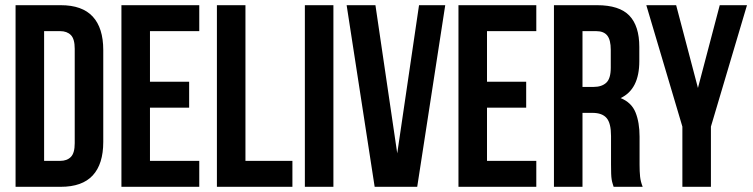

<svg xmlns="http://www.w3.org/2000/svg" viewBox="-20 -720 2903 740"><path d="M40 -700H214Q297 -700 337.5 -656Q378 -612 378 -527V-173Q378 -88 337.5 -44Q297 0 214 0H40ZM150 -600V-100H212Q238 -100 253 -115Q268 -130 268 -168V-532Q268 -570 253 -585Q238 -600 212 -600Z M558 -405H709V-305H558V-100H748V0H448V-700H748V-600H558Z M816 -700H926V-100H1107V0H816Z M1155 -700H1265V0H1155Z M1511 -129 1595 -700H1696L1588 0H1424L1316 -700H1427Z M1857 -405H2008V-305H1857V-100H2047V0H1747V-700H2047V-600H1857Z M2345 0Q2343 -7 2341 -13Q2339 -19 2337.5 -28Q2336 -37 2335.5 -51Q2335 -65 2335 -86V-196Q2335 -245 2318 -265Q2301 -285 2263 -285H2225V0H2115V-700H2281Q2367 -700 2405.5 -660Q2444 -620 2444 -539V-484Q2444 -376 2372 -342Q2414 -325 2429.5 -286.5Q2445 -248 2445 -193V-85Q2445 -59 2447 -39.5Q2449 -20 2457 0ZM2225 -600V-385H2268Q2299 -385 2316.5 -401Q2334 -417 2334 -459V-528Q2334 -566 2320.5 -583Q2307 -600 2278 -600Z M2610 -232 2471 -700H2586L2670 -381L2754 -700H2859L2720 -232V0H2610Z"/></svg>

Font: BebasNeueW01-Regular
Style: Regular
Weight: 400
Designer: Ryoichi Tsunekawa
Foundry: Ryoichi Tsunekawa
Version: Version 1.30